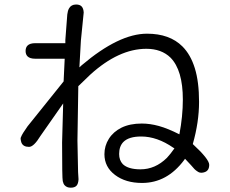

<svg xmlns="http://www.w3.org/2000/svg" viewBox="-20 -788 1040 868"><path d="M641.6 -567.4Q710 -567.4 751 -527.3Q806.6 -470.7 806.6 -337.9Q806.6 -262.7 791 -180.7Q739.3 -207 698.7 -218.3Q658.2 -229.5 621.1 -229.5Q567.4 -229.5 529.3 -210.9Q492.2 -192.4 472.2 -160.6Q452.1 -128.9 452.1 -90.8Q452.1 -33.2 500 2.9Q547.9 39.1 622.1 39.1Q735.4 39.1 812.5 -64.5L816.4 -70.3L843.8 -41Q856.4 -26.4 858.9 -23.9Q861.3 -21.5 864.3 -19Q867.2 -16.6 870.1 -14.6Q873 -12.7 875.5 -11.2Q877.9 -9.8 879.9 -8.8Q891.6 -4.9 905.3 -9.8Q925.8 -16.6 925.8 -43Q925.8 -68.4 851.6 -136.7Q879.9 -236.3 879.9 -327.1Q879.9 -418 860.8 -479.5Q841.8 -541 804.7 -578.1Q747.1 -635.7 644.5 -635.7Q517.6 -635.7 349.6 -493.2L338.9 -483.4L345.7 -604.5L358.4 -731.4Q357.4 -750 349.1 -758.8Q340.8 -767.6 324.2 -767.6Q301.8 -767.6 292 -750Q286.1 -739.3 284.2 -722.7L275.4 -607.4V-592.8H139.6Q115.2 -592.8 104.5 -582Q95.7 -573.2 95.7 -557.6Q95.7 -542 104.5 -533.2Q115.2 -522.5 139.6 -522.5H272.5L267.6 -419.9L104.5 -216.8Q80.1 -182.6 75.2 -168.9Q73.2 -165 73.2 -162.6Q73.2 -160.2 73.7 -156.2Q74.2 -152.3 75.2 -148.9Q76.2 -145.5 77.1 -142.6Q85 -124 111.3 -124Q132.8 -124 163.1 -173.8L265.6 -320.3L260.7 -143.6Q260.7 17.6 263.7 30.8Q266.6 43.9 272.5 49.8Q282.2 60.5 299.8 60.5Q317.4 60.5 325.7 51.8Q334 43 335 22.5L333 -9.8L330.1 -152.3L334 -398.4L387.7 -450.2Q516.6 -567.4 641.6 -567.4ZM618.2 -170.9Q690.4 -170.9 763.7 -120.1L768.6 -117.2Q750 -90.8 734.4 -74.2Q681.6 -22.5 615.2 -22.5Q559.6 -22.5 535.2 -45.9Q518.6 -63.5 518.6 -91.8Q518.6 -127 538.1 -146.5Q562.5 -170.9 618.2 -170.9Z"/></svg>

Font: FakePearl
Style: Light
Weight: 350
Version: Version 1.2